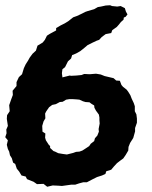

<svg xmlns="http://www.w3.org/2000/svg" viewBox="-22 -694 581 732"><path d="M158 18 144 7 119 8 106 -1 81 -11 76 -21 60 -25 51 -40 42 -51 36 -69 28 -74 23 -91 16 -102 13 -116 8 -126 4 -142 8 -159 -2 -171 3 -186 2 -200 8 -214 4 -241 5 -255 15 -270 13 -293 21 -316 27 -332 26 -348 41 -366V-381L50 -400L62 -411L69 -434L76 -449L85 -463L91 -474L102 -489L115 -501L121 -520L141 -532L149 -542L157 -558L168 -565L192 -578V-587L209 -597L225 -605L238 -613L257 -628L271 -633L284 -639L304 -649L313 -652L337 -659L351 -667L363 -669L381 -673L398 -674L405 -671L425 -669L438 -671L454 -663L458 -650L464 -639L457 -630L450 -627L449 -619L439 -610L431 -600L423 -591L406 -579L402 -568L381 -564L366 -553L356 -542L347 -539L330 -531L312 -522L299 -511L284 -499L268 -490L253 -484L249 -471L237 -460L226 -438L216 -430L214 -415L216 -399L244 -406L249 -405L269 -406L289 -408L299 -412L320 -411L344 -413L362 -410L377 -404L394 -400L411 -396L421 -387L435 -386L441 -370L447 -363L461 -352L467 -344L475 -331L480 -318L488 -301L492 -289V-270L498 -258L500 -242V-226L493 -206V-193L486 -168L474 -149L468 -134L467 -120L457 -103L448 -90L437 -82L424 -72L412 -59L402 -47L383 -41L380 -31L367 -25L348 -19L330 -10L309 1H295L280 5L265 10H250L214 15L201 14L179 13ZM233 -105 257 -111 268 -115 281 -116 292 -120 306 -129 318 -137 324 -146 337 -156 340 -167 349 -177 355 -192 354 -202 358 -223 357 -236V-246L355 -257L344 -272L338 -283L337 -292L327 -298L319 -304L304 -305L294 -308L281 -314L271 -315L256 -316H242L230 -314L217 -306L206 -305L191 -297L177 -294L165 -285L154 -269L150 -261L151 -243L144 -231L139 -214L140 -192L151 -185L150 -169L153 -159L164 -142L169 -137V-130L182 -118L188 -116L200 -110L218 -107Z"/></svg>

Font: Winky Rough SemiBold
Style: Italic
Weight: 600
Italic angle: -8.97852°
Designer: Simon Atzbach
Foundry: typofactur
Version: Version 1.206; ttfautohint (v1.8.4.7-5d5b)